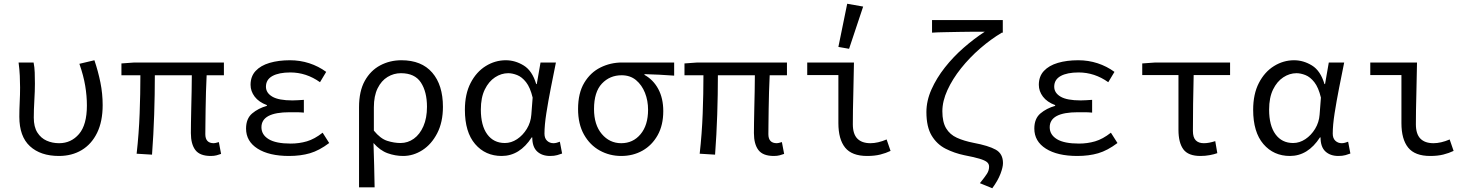

<svg xmlns="http://www.w3.org/2000/svg" viewBox="-20 -819 7840 1023"><path d="M294 12Q196 12 139.5 -40Q83 -92 83 -197Q83 -236 85 -275Q87 -314 87 -353Q87 -382 85.5 -415Q84 -448 79 -486H159Q164 -461 165 -433Q166 -405 166 -373Q166 -335 163 -284.5Q160 -234 160 -192Q160 -143 179 -113Q198 -83 228.5 -69.5Q259 -56 295 -56Q359 -56 401 -105Q443 -154 443 -257Q443 -308 434 -362Q425 -416 403 -479L483 -498Q503 -439 515 -379.5Q527 -320 527 -259Q527 -172 497.5 -111.5Q468 -51 415.5 -19.5Q363 12 294 12Z M1103 12Q1045 12 1021 -19.5Q997 -51 997 -110Q997 -129 997.5 -164Q998 -199 999 -243Q1000 -287 1001 -332.5Q1002 -378 1002 -418H805Q805 -316 801.5 -209Q798 -102 790 5L708 0Q720 -107 724 -213.5Q728 -320 728 -418H627V-481L696 -486H1173V-418H1081Q1079 -377 1077.5 -329.5Q1076 -282 1075.5 -237Q1075 -192 1074.5 -157Q1074 -122 1074 -104Q1074 -56 1119 -56Q1127 -56 1146 -62L1158 1Q1147 5 1134 8.5Q1121 12 1103 12Z M1520 12Q1414 12 1352.5 -27Q1291 -66 1291 -134Q1291 -187 1323.5 -214.5Q1356 -242 1402 -255V-259Q1359 -275 1337 -304Q1315 -333 1315 -367Q1315 -412 1342 -441Q1369 -470 1416.5 -484Q1464 -498 1525 -498Q1579 -498 1628 -482Q1677 -466 1718 -436L1685 -381Q1612 -433 1527 -433Q1466 -433 1431.5 -414Q1397 -395 1397 -357Q1397 -324 1431 -304Q1465 -284 1538 -284Q1552 -284 1566.5 -285Q1581 -286 1599 -287V-219Q1578 -221 1559.5 -221Q1541 -221 1523 -221Q1373 -221 1373 -141Q1373 -101 1411.5 -77.5Q1450 -54 1529 -54Q1574 -54 1615 -66Q1656 -78 1699 -112L1734 -57Q1681 -17 1631.5 -2.5Q1582 12 1520 12Z M1893 179V-248Q1893 -333 1923.5 -388Q1954 -443 2005.5 -470.5Q2057 -498 2119 -498Q2226 -498 2283 -432Q2340 -366 2340 -250Q2340 -168 2309.5 -109Q2279 -50 2230.5 -19Q2182 12 2128 12Q2086 12 2045.5 -2.5Q2005 -17 1970 -57Q1972 8 1973.5 61Q1975 114 1976 179ZM2114 -57Q2153 -57 2185 -80Q2217 -103 2236 -146.5Q2255 -190 2255 -250Q2255 -330 2222.5 -379.5Q2190 -429 2116 -429Q2078 -429 2045 -409Q2012 -389 1992 -348.5Q1972 -308 1972 -247V-123Q2007 -80 2043.5 -68.5Q2080 -57 2114 -57Z M2653 12Q2566 12 2511.5 -51.5Q2457 -115 2457 -234Q2457 -318 2487.5 -377Q2518 -436 2568 -467Q2618 -498 2675 -498Q2725 -498 2770.5 -470Q2816 -442 2837 -371H2840L2860 -486H2942Q2929 -422 2915 -351Q2901 -280 2891 -216Q2881 -152 2881 -107Q2881 -82 2895 -69Q2909 -56 2929 -56Q2937 -56 2946.5 -58.5Q2956 -61 2963 -64L2975 -1Q2965 3 2949 7.5Q2933 12 2911 12Q2868 12 2842 -12Q2816 -36 2816 -87H2813Q2749 12 2653 12ZM2670 -57Q2704 -57 2735 -77.5Q2766 -98 2787 -132.5Q2808 -167 2811 -208L2818 -299Q2805 -353 2783 -381Q2761 -409 2735.5 -419Q2710 -429 2688 -429Q2651 -429 2617.5 -407Q2584 -385 2563 -342Q2542 -299 2542 -235Q2542 -150 2576 -103.5Q2610 -57 2670 -57Z M3290 12Q3228 12 3175.5 -17Q3123 -46 3091.5 -102Q3060 -158 3060 -238Q3060 -323 3093 -378Q3126 -433 3179.5 -459.5Q3233 -486 3294 -486H3572V-416Q3529 -419 3492.5 -421Q3456 -423 3414 -424V-420Q3461 -394 3487.5 -344.5Q3514 -295 3514 -227Q3514 -152 3484 -98.5Q3454 -45 3403.5 -16.5Q3353 12 3290 12ZM3290 -56Q3353 -56 3393 -104Q3433 -152 3433 -234Q3433 -283 3416.5 -324.5Q3400 -366 3369 -392Q3338 -418 3292 -418Q3229 -418 3187 -373.5Q3145 -329 3145 -238Q3145 -154 3186.5 -105Q3228 -56 3290 -56Z M4103 12Q4045 12 4021 -19.5Q3997 -51 3997 -110Q3997 -129 3997.5 -164Q3998 -199 3999 -243Q4000 -287 4001 -332.5Q4002 -378 4002 -418H3805Q3805 -316 3801.5 -209Q3798 -102 3790 5L3708 0Q3720 -107 3724 -213.5Q3728 -320 3728 -418H3627V-481L3696 -486H4173V-418H4081Q4079 -377 4077.5 -329.5Q4076 -282 4075.5 -237Q4075 -192 4074.5 -157Q4074 -122 4074 -104Q4074 -56 4119 -56Q4127 -56 4146 -62L4158 1Q4147 5 4134 8.5Q4121 12 4103 12Z M4600 12Q4519 12 4483 -32.5Q4447 -77 4447 -163V-419H4281V-486H4530Q4529 -404 4526.5 -316.5Q4524 -229 4524 -157Q4524 -105 4548 -80.5Q4572 -56 4618 -56Q4637 -56 4659 -61Q4681 -66 4704 -76L4725 -15Q4700 -3 4670 4.5Q4640 12 4600 12ZM4504 -559 4447 -569 4494 -799 4579 -784Z M5267 184 5201 157Q5227 125 5238.5 107Q5250 89 5250 69Q5250 54 5238.5 44.5Q5227 35 5198.5 26.5Q5170 18 5118 8Q5065 -3 5018.5 -26.5Q4972 -50 4944 -96.5Q4916 -143 4916 -222Q4916 -282 4943 -342.5Q4970 -403 5014.5 -459.5Q5059 -516 5114.5 -564.5Q5170 -613 5227 -650Q5202 -650 5166 -650Q5130 -650 5090 -649Q5050 -648 5012.5 -647.5Q4975 -647 4946 -645V-712H5323V-645H5318Q5259 -610 5202.5 -561Q5146 -512 5100.5 -455Q5055 -398 5028 -339Q5001 -280 5001 -226Q5001 -169 5021 -135.5Q5041 -102 5078.5 -85Q5116 -68 5167 -58Q5247 -43 5285.5 -21.5Q5324 0 5324 50Q5324 72 5310.5 107.5Q5297 143 5267 184Z M5720 12Q5614 12 5552.5 -27Q5491 -66 5491 -134Q5491 -187 5523.5 -214.5Q5556 -242 5602 -255V-259Q5559 -275 5537 -304Q5515 -333 5515 -367Q5515 -412 5542 -441Q5569 -470 5616.5 -484Q5664 -498 5725 -498Q5779 -498 5828 -482Q5877 -466 5918 -436L5885 -381Q5812 -433 5727 -433Q5666 -433 5631.5 -414Q5597 -395 5597 -357Q5597 -324 5631 -304Q5665 -284 5738 -284Q5752 -284 5766.5 -285Q5781 -286 5799 -287V-219Q5778 -221 5759.5 -221Q5741 -221 5723 -221Q5573 -221 5573 -141Q5573 -101 5611.5 -77.5Q5650 -54 5729 -54Q5774 -54 5815 -66Q5856 -78 5899 -112L5934 -57Q5881 -17 5831.5 -2.5Q5782 12 5720 12Z M6376 12Q6311 12 6285 -23.5Q6259 -59 6259 -127V-419H6066V-481L6136 -486H6534V-419H6340Q6338 -341 6337 -265.5Q6336 -190 6336 -121Q6336 -87 6351 -71.5Q6366 -56 6394 -56Q6409 -56 6424 -59Q6439 -62 6455 -67L6466 -3Q6450 3 6426 7.5Q6402 12 6376 12Z M6853 12Q6766 12 6711.5 -51.5Q6657 -115 6657 -234Q6657 -318 6687.5 -377Q6718 -436 6768 -467Q6818 -498 6875 -498Q6925 -498 6970.5 -470Q7016 -442 7037 -371H7040L7060 -486H7142Q7129 -422 7115 -351Q7101 -280 7091 -216Q7081 -152 7081 -107Q7081 -82 7095 -69Q7109 -56 7129 -56Q7137 -56 7146.5 -58.5Q7156 -61 7163 -64L7175 -1Q7165 3 7149 7.5Q7133 12 7111 12Q7068 12 7042 -12Q7016 -36 7016 -87H7013Q6949 12 6853 12ZM6870 -57Q6904 -57 6935 -77.5Q6966 -98 6987 -132.5Q7008 -167 7011 -208L7018 -299Q7005 -353 6983 -381Q6961 -409 6935.5 -419Q6910 -429 6888 -429Q6851 -429 6817.5 -407Q6784 -385 6763 -342Q6742 -299 6742 -235Q6742 -150 6776 -103.5Q6810 -57 6870 -57Z M7600 12Q7519 12 7483 -32.5Q7447 -77 7447 -163V-419H7281V-486H7530Q7529 -404 7526.5 -316.5Q7524 -229 7524 -157Q7524 -105 7548 -80.5Q7572 -56 7618 -56Q7637 -56 7659 -61Q7681 -66 7704 -76L7725 -15Q7700 -3 7670 4.5Q7640 12 7600 12Z"/></svg>

Font: SauceCodePro NFM
Style: Regular
Weight: 400
Monospace: yes
Designer: Paul D. Hunt, Teo Tuominen
Foundry: Adobe
Version: Version 2.042;hotconv 1.1.0;makeotfexe 2.6.0;Nerd Fonts 3.3.